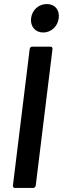

<svg xmlns="http://www.w3.org/2000/svg" viewBox="-20 -931 312 951"><path d="M194 -770C233 -770 266 -800 271 -841C276 -882 252 -911 212 -911C172 -911 139 -882 134 -841C129 -800 155 -770 194 -770ZM54 0H144C150 0 156 -5 157 -12L240 -688C241 -695 236 -700 230 -700H140C133 -700 128 -695 127 -688L44 -12C43 -5 48 0 54 0Z"/></svg>

Font: Barlow Semi Condensed SemiBold
Style: Italic
Weight: 600
Width: 4
Italic angle: -7°
Designer: Jeremy Tribby
Foundry: Tribby Type
Version: Version 1.422;hotconv 1.0.109;makeotfexe 2.5.65596